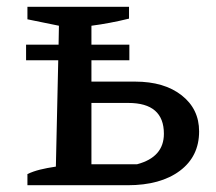

<svg xmlns="http://www.w3.org/2000/svg" viewBox="-20 -547 637 567"><path d="M61 0V-33Q78 -41 98 -46Q118 -51 145 -55L152 -369H57V-415H153L154 -471L61 -490V-527H361V-492Q304 -478 250 -471V-415H362V-369H250V-306H379Q465 -306 516.5 -265.5Q568 -225 568 -159Q568 -85 511 -42.5Q454 0 357 0ZM250 -62H385Q464 -83 464 -152Q464 -243 359 -243H250Z"/></svg>

Font: Piazzolla SC Medium
Style: Regular
Weight: 500
Designer: Juan Pablo del Peral
Foundry: Huerta Tipografica
Version: Version 1.330